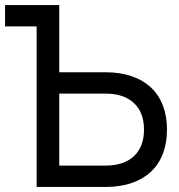

<svg xmlns="http://www.w3.org/2000/svg" viewBox="-25 -740 707 760"><path d="M-5 -635.5V-720H209.5V-454H392.5Q451 -454 496.5 -438.2Q542 -422.5 573 -393.2Q604 -364 620 -321.8Q636 -279.5 636 -227Q636 -174.5 620 -132.2Q604 -90 573 -60.8Q542 -31.5 496.8 -15.8Q451.5 0 392.5 0H120V-635.5ZM392 -84.5Q465 -84.5 505 -121.8Q545 -159 545 -227Q545 -295 505 -332.2Q465 -369.5 392 -369.5H209.5V-84.5Z"/></svg>

Font: Vela Sans Med
Style: Regular
Weight: 500
Designer: Principal design: Mikhail Sharanda - project Manrope.
Design modification: Ravid Balaliev
Foundry: Mikhail Sharanda
Version: Version 1.001